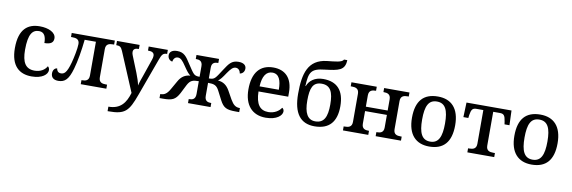

<svg xmlns="http://www.w3.org/2000/svg" viewBox="-64 -1316 6275 2105"><g transform="rotate(10 3073.5 -263.5)"><path d="M286 10C405 10 463 -43 463 -90C463 -108 456 -122 444 -131C421 -88 372 -58 308 -58C207 -58 166 -126 166 -266C166 -443 211 -494 283 -494C345 -494 362 -440 362 -375C434 -375 462 -399 462 -444C462 -510 378 -547 282 -547C152 -547 53 -480 53 -265C53 -67 149 10 286 10Z M583 7C658 7 697 -33 732 -155C758 -244 778 -364 791 -487H916V-111C916 -53 878 -45 838 -45H833V0H1118V-45H1105C1065 -45 1026 -53 1026 -111V-425C1026 -483 1065 -491 1105 -491H1118V-536H638V-491H651C695 -491 732 -482 732 -429C732 -379 710 -273 695 -218C661 -92 631 -79 596 -79C565 -79 549 -105 549 -125C523 -125 502 -100 502 -63C502 -19 530 7 583 7Z M1174 240H1185C1368 240 1407 197 1477 3L1629 -414C1651 -476 1666 -491 1705 -491H1708V-536H1495V-491H1498C1542 -491 1565 -477 1565 -444C1565 -433 1562 -415 1556 -400L1489 -205C1478 -173 1461 -130 1454 -95C1449 -126 1431 -182 1412 -229L1340 -408C1334 -422 1331 -435 1331 -446C1331 -478 1352 -491 1391 -491H1394V-536H1142V-489H1145C1181 -489 1197 -479 1214 -439L1398 -2C1365 109 1310 190 1174 190Z M1710 0H1747C1851 0 1886 -16 1928 -94L1977 -191C2007 -248 2036 -257 2102 -257V-115C2102 -54 2067 -45 2031 -45H2027V0H2278V-45H2276C2241 -45 2205 -53 2205 -111V-257C2272 -257 2301 -248 2330 -191L2380 -94C2421 -16 2456 0 2560 0H2597V-45H2594C2549 -45 2522 -66 2490 -121L2438 -214C2406 -270 2365 -297 2308 -301C2333 -319 2352 -344 2387 -397C2422 -448 2445 -473 2476 -473C2507 -473 2525 -448 2530 -418C2557 -422 2581 -444 2581 -481C2581 -516 2554 -542 2495 -542C2417 -542 2390 -498 2344 -428C2311 -377 2290 -343 2273 -327C2257 -312 2244 -306 2205 -306V-427C2205 -483 2241 -491 2276 -491H2278V-536H2027V-491H2031C2066 -491 2102 -482 2102 -424V-306C2064 -306 2051 -312 2035 -327C2018 -343 1997 -377 1963 -428C1918 -498 1890 -542 1813 -542C1754 -542 1727 -516 1727 -481C1727 -444 1751 -422 1778 -418C1783 -448 1800 -473 1832 -473C1863 -473 1886 -448 1920 -397C1956 -344 1975 -319 2000 -301C1943 -297 1901 -270 1870 -214L1817 -121C1786 -66 1758 -45 1713 -45H1710Z M2892 10C3016 10 3074 -47 3074 -91C3074 -110 3064 -124 3053 -129C3029 -91 2979 -56 2910 -56C2818 -56 2769 -117 2766 -260H3097V-307C3097 -466 3015 -547 2882 -547C2736 -547 2653 -452 2653 -264C2653 -91 2740 10 2892 10ZM2768 -317C2773 -429 2812 -490 2881 -490C2955 -490 2982 -422 2982 -317Z M3435 10C3601 10 3678 -84 3678 -255C3678 -428 3599 -518 3442 -518C3348 -518 3288 -469 3266 -408H3262C3269 -565 3290 -606 3442 -622C3586 -640 3662 -649 3665 -767H3629C3613 -733 3538 -729 3447 -719C3239 -695 3198 -535 3198 -312C3198 -93 3279 10 3435 10ZM3435 -45C3348 -45 3310 -118 3310 -255C3310 -393 3336 -464 3435 -464C3533 -464 3566 -393 3566 -255C3566 -118 3533 -45 3435 -45Z M3752 0H4034V-45H4032C3992 -45 3954 -53 3954 -111V-251H4197V-111C4197 -53 4159 -45 4119 -45H4116V0H4398V-45H4386C4346 -45 4307 -53 4307 -111V-425C4307 -483 4346 -491 4386 -491H4398V-536H4116V-491H4119C4159 -491 4197 -482 4197 -424V-300H3954V-425C3954 -483 3992 -491 4032 -491H4034V-536H3752V-491H3765C3805 -491 3844 -482 3844 -424V-111C3844 -53 3805 -45 3765 -45H3752Z M4712 10C4871 10 4954 -81 4954 -269C4954 -457 4863 -547 4715 -547C4555 -547 4473 -457 4473 -269C4473 -81 4564 10 4712 10ZM4714 -45C4620 -45 4586 -122 4586 -269C4586 -417 4619 -491 4713 -491C4807 -491 4841 -417 4841 -269C4841 -122 4808 -45 4714 -45Z M5137 0H5436V-45H5417C5375 -45 5339 -55 5339 -112V-487H5414C5457 -487 5471 -469 5480 -406L5485 -373H5540L5534 -536H5033L5027 -373H5082L5086 -406C5096 -469 5109 -487 5153 -487H5229V-112C5229 -55 5192 -45 5150 -45H5137Z M5852 10C6011 10 6094 -81 6094 -269C6094 -457 6003 -547 5855 -547C5695 -547 5613 -457 5613 -269C5613 -81 5704 10 5852 10ZM5854 -45C5760 -45 5726 -122 5726 -269C5726 -417 5759 -491 5853 -491C5947 -491 5981 -417 5981 -269C5981 -122 5948 -45 5854 -45Z"/></g></svg>

Font: Noto Serif Thai Medium
Style: Regular
Weight: 500
Designer: Monotype Design Team
Foundry: Monotype Imaging Inc.
Version: Version 1.901;PS 001.901;hotconv 1.0.88;makeotf.lib2.5.64775